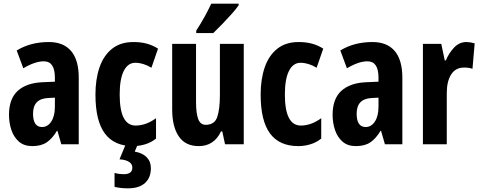

<svg xmlns="http://www.w3.org/2000/svg" viewBox="-20 -786 2614 1046"><path d="M246 -557Q326 -557 367.5 -508Q409 -459 409 -362V0H314L293 -73H290Q265 -31 234.5 -10.5Q204 10 156 10Q111 10 83 -14.5Q55 -39 42 -78Q29 -117 29 -161Q29 -247 76 -290.5Q123 -334 211 -338L279 -341V-363Q279 -452 219 -452Q171 -452 107 -414L71 -511Q146 -557 246 -557ZM242 -252Q160 -248 160 -167Q160 -94 209 -94Q240 -94 259.5 -124Q279 -154 279 -204V-254Z M705 10Q602 10 551 -59Q500 -128 500 -271Q500 -354 522 -418.5Q544 -483 590 -520Q636 -557 707 -557Q748 -557 780.5 -548Q813 -539 841 -521L805 -417Q760 -444 717 -444Q677 -444 654.5 -400Q632 -356 632 -271Q632 -102 719 -102Q775 -102 830 -142V-31Q804 -10 771.5 0Q739 10 705 10ZM802 130Q802 182 770 211Q738 240 678 240Q636 240 604 232V156Q618 160 630.5 161.5Q643 163 654 163Q701 163 701 127Q701 107 682.5 95.5Q664 84 631 82L665 0H731L714 40Q756 47 779 70.5Q802 94 802 130Z M1308 -547V0H1206L1191 -70H1184Q1146 10 1063 10Q990 10 954 -43Q918 -96 918 -190V-547H1048V-229Q1048 -168 1060 -137Q1072 -106 1100 -106Q1149 -106 1163.5 -148.5Q1178 -191 1178 -269V-547ZM1280 -757Q1267 -738 1243 -711Q1219 -684 1192 -656Q1165 -628 1142 -606H1049V-619Q1075 -659 1095 -695.5Q1115 -732 1131 -766H1280Z M1605 10Q1502 10 1451 -59Q1400 -128 1400 -271Q1400 -354 1422 -418.5Q1444 -483 1490 -520Q1536 -557 1607 -557Q1648 -557 1680.5 -548Q1713 -539 1741 -521L1705 -417Q1660 -444 1617 -444Q1577 -444 1554.5 -400Q1532 -356 1532 -271Q1532 -102 1619 -102Q1675 -102 1730 -142V-31Q1704 -10 1671.5 0Q1639 10 1605 10Z M2009 -557Q2089 -557 2130.5 -508Q2172 -459 2172 -362V0H2077L2056 -73H2053Q2028 -31 1997.5 -10.5Q1967 10 1919 10Q1874 10 1846 -14.5Q1818 -39 1805 -78Q1792 -117 1792 -161Q1792 -247 1839 -290.5Q1886 -334 1974 -338L2042 -341V-363Q2042 -452 1982 -452Q1934 -452 1870 -414L1834 -511Q1909 -557 2009 -557ZM2005 -252Q1923 -248 1923 -167Q1923 -94 1972 -94Q2003 -94 2022.5 -124Q2042 -154 2042 -204V-254Z M2521 -557Q2541 -557 2566 -550L2554 -411Q2536 -418 2508 -418Q2462 -418 2438 -380.5Q2414 -343 2414 -279V0H2284V-547H2384L2403 -457H2409Q2425 -496 2453.5 -526.5Q2482 -557 2521 -557Z"/></svg>

Font: Noto Sans Myanmar ExtraCondensed
Style: Bold
Weight: 700
Width: 2
Designer: Monotype Design Team
Foundry: Monotype Imaging Inc.
Version: Version 2.107; ttfautohint (v1.8.4.7-5d5b)